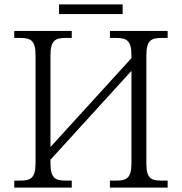

<svg xmlns="http://www.w3.org/2000/svg" viewBox="-20 -855 828 875"><path d="M249 -791H539V-835H249ZM45 0H307V-32H279C233 -32 210 -42 210 -111V-127L579 -532V-111C579 -42 556 -32 509 -32H481V0H744V-32H716C670 -32 647 -41 647 -109V-603C647 -672 670 -682 716 -682H744V-714H481V-682H509C556 -682 579 -672 579 -603V-590L210 -185V-603C210 -672 233 -682 279 -682H307V-714H45V-682H73C118 -682 142 -672 142 -605V-111C142 -42 118 -32 73 -32H45Z"/></svg>

Font: Noto Serif Light
Style: Regular
Weight: 300
Designer: Monotype Design Team
Foundry: Monotype Imaging Inc.
Version: Version 2.013